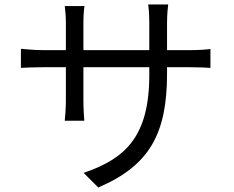

<svg xmlns="http://www.w3.org/2000/svg" viewBox="-20 -797 1040 854"><path d="M723 -574V-696C723 -734 727 -767 728 -777H639C641 -767 644 -734 644 -696V-574H351V-699C351 -733 354 -761 356 -770H268C269 -761 273 -730 273 -699V-574H172C131 -574 82 -579 73 -580V-495C84 -496 129 -498 172 -498H273V-349C273 -312 269 -269 268 -260H355C354 -269 351 -313 351 -349V-498H644V-463C644 -185 533 -90 352 -28L417 37C646 -61 723 -203 723 -470V-498H825C869 -498 905 -496 916 -495V-579C902 -577 869 -574 825 -574Z"/></svg>

Font: Noto Sans T Chinese Regular
Style: Regular
Weight: 400
Designer: Ryoko NISHIZUKA (kana & ideographs); Paul D. Hunt (Latin, Greek & Cyrillic); Wenlong ZHANG (bopomofo); Sandoll Communica
Foundry: Adobe Systems Incorporated
Version: Version 1.000;PS 1;hotconv 1.0.78;makeotf.lib2.5.61930